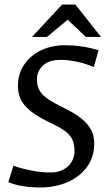

<svg xmlns="http://www.w3.org/2000/svg" viewBox="-20 -826 483 858"><path d="M158.7 11.8Q118.4 11.8 82.6 6Q46.9 0.2 17.4 -11.8L39.9 -85.5Q76.4 -72.5 121.1 -63.8Q165.9 -55 205 -55.3Q237.2 -54.8 261.6 -67.4Q286 -80 299.5 -101.7Q312.9 -123.5 312.9 -149.8Q312.9 -173.9 306.9 -193.1Q300.9 -212.2 283.7 -229.1Q266.5 -246 233 -263.2L177.8 -290.9Q119.9 -320.6 90.1 -355.4Q60.3 -390.3 60.3 -442.7Q60.3 -496.1 87.8 -536.9Q115.2 -577.7 162.8 -600.8Q210.4 -623.8 268.7 -623.8Q304.4 -623.8 332.7 -620.2Q361 -616.5 383.1 -611.4Q405.2 -606.4 420.4 -601.2L399.4 -526.6Q382.3 -533.6 362.6 -540Q343 -546.4 321.9 -550.7Q300.9 -555 279.3 -557.2Q257.8 -559.4 236.8 -557.9Q193.1 -554.9 169 -530.1Q145 -505.4 145 -471.3Q145 -450.6 151.7 -432.2Q158.5 -413.8 176.6 -397.3Q194.8 -380.8 227.8 -363.2L285 -333.7Q324.3 -313.2 350 -291Q375.7 -268.8 388.4 -243.1Q401.1 -217.5 401.1 -185Q401.1 -125.3 369.5 -81.1Q337.8 -37 282.9 -12.6Q228 11.8 158.7 11.8ZM123.3 -661.1 257.4 -805.7H317L431.1 -661.1H363.9L282.5 -737.7L189.8 -661.1Z"/></svg>

Font: Ancizar Sans Thin
Style: Italic
Weight: 100
Italic angle: -4°
Designer: Cesar Puertas, Viviana Monsalve, Julian Moncada, Julian Prieto, Jose Castro, Mariel Hernandez, Felipe Aragon, Sara Alarc
Version: Version 8.100